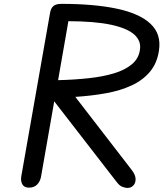

<svg xmlns="http://www.w3.org/2000/svg" viewBox="-20 -948 825 970"><path d="M126.5 0Q102.5 0 93 -16.5Q83.5 -33 87.5 -57L233 -883.5Q237 -906.5 250 -917.5Q263 -928.5 289.5 -928.5Q455 -928.5 570 -904.2Q685 -880 740.5 -827.8Q796 -775.5 783 -692Q773.5 -628.5 737.8 -585.8Q702 -543 645.8 -516.8Q589.5 -490.5 517 -477.2Q444.5 -464 360.5 -458.5L644.5 -90.5Q664.5 -65 665 -44Q665.5 -23 653.5 -10.8Q641.5 1.5 624 1.5Q614 1.5 599.2 -3.8Q584.5 -9 571 -26.5L254 -436L187.5 -56.5Q183.5 -32.5 168.2 -16.2Q153 0 126.5 0ZM273.5 -543Q355 -545 427.2 -552.8Q499.5 -560.5 555.8 -577.5Q612 -594.5 646.5 -623.5Q681 -652.5 687 -696.5Q694 -741.5 658.2 -773.5Q622.5 -805.5 540.8 -823Q459 -840.5 325.5 -841Z"/></svg>

Font: Edu AU VIC WA NT Pre Medium
Style: Regular
Weight: 500
Designer: Tina and Corey Anderson, Eben Sorkin, Mirko Velimirovic
Foundry: Google for Education
Version: Version 1.001